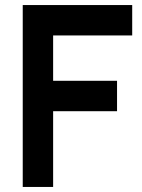

<svg xmlns="http://www.w3.org/2000/svg" viewBox="-20 -740 563 760"><path d="M190.3 0H70V-720H503.3V-599.7H190.3V-420.2H443.3V-299.8H190.3Z"/></svg>

Font: Manrope Variable Light
Style: Regular
Weight: 200
Designer: Mikhail Sharanda
Foundry: Mikhail Sharanda
Version: Version 4.505